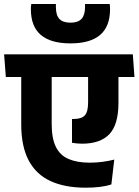

<svg xmlns="http://www.w3.org/2000/svg" viewBox="-44 -906 676 936"><path d="M491 -886.5H370.5Q370.5 -885.5 370.5 -878.8Q370.5 -872 370.5 -871Q370.5 -832.5 353.5 -814Q336.5 -795.5 299.5 -795.5Q262.5 -795.5 245.5 -813.8Q228.5 -832 228.5 -871Q228.5 -872 228.5 -878.5Q228.5 -885 228.5 -886.5H108.5Q107 -878.5 106.8 -872.5Q106.5 -866.5 106.5 -861.5Q106.5 -777 155 -735.8Q203.5 -694.5 299.5 -694.5Q396 -694.5 444.2 -735.8Q492.5 -777 492.5 -861.5Q492.5 -866 492.2 -872.2Q492 -878.5 491 -886.5ZM-15.5 -530.5H611.5L603.5 -641H-24ZM208 -302V-566.5H59.5V-300Q59.5 -193 95.5 -124.5Q131.5 -56 201.8 -23.5Q272 9 373.5 9Q411 9 442.2 5.2Q473.5 1.5 499 -7L513 -128Q486 -121 455.2 -117Q424.5 -113 394 -113Q332 -113 290.5 -130.8Q249 -148.5 228.5 -189.8Q208 -231 208 -302ZM533.5 -405V-562H385.5V-407Q385.5 -361 369.5 -343.5Q353.5 -326 315.5 -326Q313.5 -326 311.2 -326Q309 -326 307 -326V-210Q317.5 -208 330.5 -206.8Q343.5 -205.5 355.5 -205.5Q445 -205.5 489.2 -252Q533.5 -298.5 533.5 -405Z"/></svg>

Font: Anek Devanagari Medium
Style: Bold
Weight: 700
Version: Version 1.003